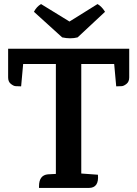

<svg xmlns="http://www.w3.org/2000/svg" viewBox="-20 -925 676 945"><path d="M20 -685H616V-544Q616 -523 603 -512.5Q590 -502 580 -501Q570 -500 552 -500L542 -610H380V-71L462 -65Q468 0 417 0H172Q172 0 172 -8Q172 -63 216 -67L255 -69V-610H94L84 -500Q66 -500 56 -501Q46 -502 33 -512.5Q20 -523 20 -544ZM497 -867 362 -741Q327 -732 286 -741L147 -867Q160 -892 182 -905L322 -819L460 -905Q480 -894 497 -867Z"/></svg>

Font: Karma
Style: Bold
Weight: 700
Designer: Joana Correia
Foundry: Indian Type Foundry
Version: Version 1.202;PS 1.0;hotconv 1.0.78;makeotf.lib2.5.61930; tt